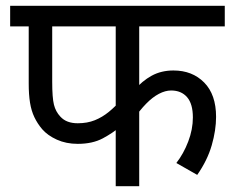

<svg xmlns="http://www.w3.org/2000/svg" viewBox="-20 -642 811 662"><path d="M460 -551V-313L442 -330Q470 -363 503 -381Q536 -399 578 -399Q643 -399 684 -357.5Q725 -316 725 -239Q725 -193 710 -141Q695 -89 660 -39L588 -80Q613 -112 629 -154Q645 -196 645 -237Q645 -284 625 -307Q605 -330 570 -330Q550 -330 528 -318.5Q506 -307 484 -284.5Q462 -262 440 -230L460 -293V0H379V-229L395 -206Q370 -184 334.5 -165Q299 -146 248 -146Q208 -146 176 -160.5Q144 -175 125 -197Q109 -216 98.5 -238Q88 -260 83.5 -288Q79 -316 79 -354V-551H15V-622H755V-551ZM160 -551V-360Q160 -305 166 -281Q172 -257 188 -240Q199 -228 214 -222.5Q229 -217 248 -217Q281 -217 307 -227.5Q333 -238 355.5 -256.5Q378 -275 397 -297L379 -243V-551Z"/></svg>

Font: hingl115
Style: Book
Weight: 400
Designer: Jelle Bosma - Monotype Design Team
Foundry: Monotype Imaging Inc.
Version: Version 2.003